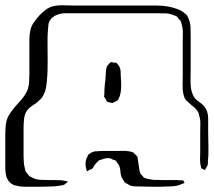

<svg xmlns="http://www.w3.org/2000/svg" viewBox="-64 -570 807 725"><path d="M722 -71Q722 -49 723 -17.5Q724 14 721 37Q721 41 721 45.5Q721 50 720 53Q719 56 717.5 59Q716 62 714 64Q713 65 712 68Q711 71 710 72Q709 72 706.5 70.5Q704 69 703 69Q702 68 699.5 67Q697 66 696 65Q695 64 695 60Q694 56 693 52Q692 48 692 44Q691 34 691.5 24Q692 14 692 4V-70Q692 -86 692.5 -102.5Q693 -119 688 -134Q687 -137 686.5 -140.5Q686 -144 684 -147Q677 -159 666 -167.5Q655 -176 645 -186Q640 -189 637 -194Q634 -197 632 -203Q630 -209 629 -213Q625 -230 625.5 -248.5Q626 -267 626 -283V-408Q626 -425 626.5 -443.5Q627 -462 622 -478Q621 -481 620.5 -484.5Q620 -488 618 -491Q617 -493 615.5 -494.5Q614 -496 612 -497Q610 -500 607.5 -503.5Q605 -507 603 -508Q601 -510 598 -510.5Q595 -511 593 -512Q578 -519 562 -519.5Q546 -520 530 -520H204Q193 -520 180.5 -520Q168 -520 157 -516Q133 -509 123 -490Q119 -483 118.5 -473.5Q118 -464 117 -456Q115 -434 115.5 -399.5Q116 -365 116 -342Q116 -323 115.5 -303.5Q115 -284 113 -265Q112 -252 109.5 -238Q107 -224 101 -213Q97 -203 89 -195.5Q81 -188 73 -181Q64 -175 55 -169Q46 -163 39 -154Q29 -140 27 -122Q25 -104 25 -87V19Q25 32 26 43.5Q27 55 30 67L33 78Q35 80 37 82.5Q39 85 40 87Q42 88 43.5 90.5Q45 93 46 95Q48 96 51 97Q54 98 56 100Q71 108 88.5 109Q106 110 123 110H144Q154 110 163 110.5Q172 111 182 113Q184 114 186 114Q188 114 190 115Q192 115 192 116Q192 116 190 118Q189 119 186.5 121Q184 123 182 125Q180 127 176.5 128Q173 129 169 130Q161 131 152 132.5Q143 134 134 134Q115 135 95 135Q75 135 55 135Q43 135 30.5 135Q18 135 7 133Q3 132 -2 131Q-7 130 -11 129Q-32 120 -40 97Q-44 82 -44 64.5Q-44 47 -44 31V-62Q-44 -80 -42 -99Q-40 -118 -31 -134Q-17 -157 6 -181.5Q29 -206 39 -228Q45 -244 46 -261Q47 -278 47 -294V-393Q47 -408 47 -423Q47 -438 50 -452Q53 -470 63.5 -485Q74 -500 86 -513Q97 -524 108.5 -533Q120 -542 135 -546Q155 -551 176.5 -550Q198 -549 217 -549H489Q510 -549 531 -549Q552 -549 573 -545Q588 -542 604 -536.5Q620 -531 632 -521Q634 -519 637.5 -516.5Q641 -514 642 -512Q645 -507 647 -502Q655 -485 655.5 -465Q656 -445 656 -426V-306Q656 -289 655.5 -271.5Q655 -254 657 -237Q659 -227 662.5 -216.5Q666 -206 673 -198Q680 -190 689.5 -184Q699 -178 706 -170Q722 -151 722 -123.5Q722 -96 722 -71ZM332 -253Q334 -265 334.5 -277.5Q335 -290 336 -301Q337 -305 337.5 -310Q338 -315 339 -318Q340 -321 343.5 -324.5Q347 -328 349 -330Q351 -334 353 -334Q355 -336 360 -335Q365 -334 367 -333Q369 -333 371.5 -333.5Q374 -334 375 -333Q377 -332 377.5 -331Q378 -330 379 -329Q381 -326 384 -322.5Q387 -319 388 -316Q391 -309 391.5 -300.5Q392 -292 392 -284Q393 -271 393.5 -257.5Q394 -244 393 -231Q392 -223 390.5 -215.5Q389 -208 385 -200Q384 -198 383 -195.5Q382 -193 380 -191Q379 -190 375.5 -188.5Q372 -187 370 -186Q368 -185 365 -183Q362 -181 360 -181Q358 -181 355.5 -182Q353 -183 351 -183Q349 -184 345.5 -184.5Q342 -185 340 -186Q339 -188 337.5 -191Q336 -194 335 -196Q331 -201 329 -205L330 -216Q330 -225 330.5 -234Q331 -243 332 -253ZM550 135Q528 135 504 135Q480 135 457 134Q450 134 441.5 133.5Q433 133 426 130Q423 128 420.5 126.5Q418 125 416 124L406 118Q405 116 404.5 114Q404 112 402 111L395 99Q391 88 390.5 76Q390 64 385 54Q384 52 382.5 49.5Q381 47 379 46Q378 44 376.5 41Q375 38 373 37Q372 35 368.5 34.5Q365 34 363 33Q358 30 353 28Q338 25 321 32Q319 33 316 33.5Q313 34 311 35Q307 38 302.5 42.5Q298 47 295 51Q292 54 289.5 59.5Q287 65 283 68Q281 69 277.5 70Q274 71 272 73Q271 73 268 75Q265 77 264 76Q263 76 263 73L260 60Q258 50 259.5 40.5Q261 31 265 23Q267 21 268 17.5Q269 14 270 13L275 10Q278 8 281.5 6Q285 4 289 3Q292 1 296 1.5Q300 2 303 1Q313 0 322 0Q331 0 341 0H389Q396 0 404 -0.5Q412 -1 419 1Q423 1 429.5 2.5Q436 4 439 6Q442 7 443 10Q450 15 455 22Q456 25 456 29Q456 33 457 36Q459 46 460 55.5Q461 65 463 75Q464 77 464.5 80Q465 83 466 85Q468 88 470.5 90.5Q473 93 475 95Q477 100 480 101L488 104Q495 106 501.5 107Q508 108 515 109Q534 110 553 110Q572 110 591 110Q599 110 605.5 110Q612 110 619 111Q621 111 624 111Q627 111 628 112Q630 113 630 116Q631 117 632 118Q633 119 632 121Q632 122 630.5 122Q629 122 627 123Q624 124 621 125Q618 126 615 128Q601 133 584 133.5Q567 134 550 135Z"/></svg>

Font: Rubik Vinyl
Style: Regular
Weight: 400
Designer: Hubert and Fischer, NaN
Foundry: Hubert and Fischer, NaN
Version: Version 2.200